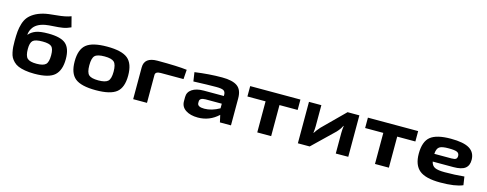

<svg xmlns="http://www.w3.org/2000/svg" viewBox="-27 -1472 5617 2215"><g transform="rotate(15 2781.5 -364.0)"><path d="M628 -740 660 -616Q611 -593 564 -585.5Q517 -578 458 -575Q399 -572 359 -565Q250 -544 212 -474Q194 -443 190 -403H193Q223 -439 273.5 -458.5Q324 -478 422 -478Q572 -478 632 -424.5Q692 -371 692 -245Q692 -112 624.5 -50Q557 12 384 12Q321 12 272 3.5Q223 -5 190 -19Q157 -33 133.5 -56.5Q110 -80 97.5 -103Q85 -126 78 -161Q71 -196 69 -224Q67 -252 67 -294Q67 -361 71.5 -408.5Q76 -456 90.5 -503.5Q105 -551 131 -583.5Q157 -616 200 -642Q243 -668 304 -684Q353 -697 459 -706Q565 -715 628 -740ZM382 -372Q294 -372 266 -345.5Q238 -319 238 -246Q238 -163 268 -134.5Q298 -106 378 -106Q458 -106 487.5 -134Q517 -162 517 -244Q517 -321 489.5 -346.5Q462 -372 382 -372Z M1436 -247Q1436 -105 1364 -46.5Q1292 12 1117 12Q942 12 869.5 -46.5Q797 -105 797 -247Q797 -390 869.5 -449Q942 -508 1117 -508Q1292 -508 1364 -449Q1436 -390 1436 -247ZM1117 -391Q1031 -391 1001.5 -362Q972 -333 972 -247Q972 -162 1002 -133.5Q1032 -105 1117 -105Q1201 -105 1231.5 -134Q1262 -163 1262 -247Q1262 -333 1231.5 -362Q1201 -391 1117 -391Z M1719 -501Q1966 -501 2071 -487L2063 -374H1791Q1727 -374 1727 -333V0H1562V-379Q1562 -501 1719 -501Z M2490 -508Q2613 -508 2671.5 -466.5Q2730 -425 2730 -323V0H2598L2579 -85Q2475 12 2336 12Q2246 12 2190 -25Q2134 -62 2134 -129V-179Q2134 -238 2184.5 -272Q2235 -306 2323 -306H2563V-323Q2562 -358 2539 -371Q2516 -384 2452 -384Q2357 -384 2180 -377L2164 -484Q2334 -508 2490 -508ZM2299 -170V-152Q2299 -106 2382 -106Q2469 -106 2563 -159V-214H2369Q2299 -213 2299 -170Z M3427 -371H3210V0H3044V-371H2827V-495H3427Z M4131 0 3982 1V-242Q3982 -280 3988 -330H3984Q3968 -292 3926 -247L3670 0H3529V-495H3677V-244Q3677 -209 3671 -164H3675Q3691 -192 3732 -239L3990 -495H4131Z M4833 -371H4616V0H4450V-371H4233V-495H4833Z M5251 -116Q5373 -116 5484 -127L5499 -27Q5409 12 5231 12Q5056 12 4981.5 -49Q4907 -110 4907 -246Q4907 -391 4979.5 -449.5Q5052 -508 5222 -508Q5376 -508 5445 -465Q5514 -422 5515 -335Q5516 -266 5473 -232.5Q5430 -199 5333 -199H5086Q5097 -150 5134 -133Q5171 -116 5251 -116ZM5228 -394Q5147 -395 5116 -374.5Q5085 -354 5081 -290H5287Q5326 -290 5339.5 -301.5Q5353 -313 5353 -338Q5352 -370 5325 -382Q5298 -394 5228 -394Z"/></g></svg>

Font: Exo 2 Expanded
Style: Bold
Weight: 700
Width: 7
Designer: Natanael Gama
Version: Version 1.001;PS 001.001;hotconv 1.0.70;makeotf.lib2.5.58329